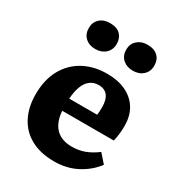

<svg xmlns="http://www.w3.org/2000/svg" viewBox="-184 -882 934 1013"><g transform="rotate(30 282.5 -376.0)"><path d="M298 14Q214 14 155.5 -18Q97 -50 67 -108.5Q37 -167 37 -244Q37 -334 72 -397Q107 -460 169 -493.5Q231 -527 311 -527Q377 -527 425.5 -504Q474 -481 500.5 -438Q527 -395 527 -334Q527 -311 524.5 -286.5Q522 -262 516 -239H202Q205 -194 222 -162.5Q239 -131 268.5 -115.5Q298 -100 338 -100Q383 -100 419 -114Q455 -128 489 -154L535 -102Q496 -50 435 -18Q374 14 298 14ZM202 -313H372Q374 -325 374.5 -337Q375 -349 375 -361Q375 -406 356.5 -429.5Q338 -453 302 -453Q271 -453 249.5 -436Q228 -419 216.5 -388Q205 -357 202 -313ZM418 -608Q381 -608 357 -629.5Q333 -651 333 -688Q333 -723 357 -744.5Q381 -766 418 -766Q460 -766 482 -744.5Q504 -723 504 -688Q504 -652 480 -630Q456 -608 418 -608ZM190 -608Q152 -608 128.5 -629.5Q105 -651 105 -688Q105 -723 128.5 -744.5Q152 -766 190 -766Q232 -766 253.5 -744.5Q275 -723 275 -688Q275 -652 251 -630Q227 -608 190 -608Z"/></g></svg>

Font: Literata 18pt
Style: Bold
Weight: 700
Designer: Latin by Veronika Burian and Jose Scaglione. Greek by Irene Vlachou. Cyrillic by Vera Evstafieva.
Foundry: TypeTogether
Version: Version 3.103;gftools[0.9.29]